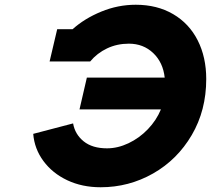

<svg xmlns="http://www.w3.org/2000/svg" viewBox="-20 -774 889 809"><path d="M120 -210 288 -254Q296 -208 332.5 -178.5Q369 -149 431 -149Q476 -149 521.5 -170.5Q567 -192 603 -229.5Q639 -267 658 -313H315L346 -447H674Q667 -511 625.5 -550.5Q584 -590 523 -590Q473 -590 431 -570Q389 -550 360 -515H189L221 -651H286Q336 -696 406.5 -725Q477 -754 552 -754Q642 -754 709.5 -714.5Q777 -675 813 -604Q849 -533 849 -441Q849 -309 788 -205Q727 -101 625 -43Q523 15 404 15Q326 15 263.5 -14.5Q201 -44 163 -95.5Q125 -147 120 -210Z"/></svg>

Font: Arvo
Style: Bold Italic
Weight: 700
Italic angle: -13°
Designer: Anton Koovit (Cyrillic Expansion: Cyreal)
Foundry: Anton Koovit, Yassin Baggar
Version: Version 3.000